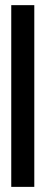

<svg xmlns="http://www.w3.org/2000/svg" viewBox="-20 -731 180 749"><path d="M23.9 -2V-710.9H113.8V-2Z"/></svg>

Font: Fundamental  Brigade Condensed
Style: Regular
Weight: 400
Width: 3
Designer: Peter Wiegel, original typeface by Carl Albert Fahrenwaldt 1901
Foundry: Peter Wiegel
Version: Version 0.000 2012 initial release